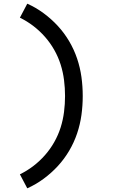

<svg xmlns="http://www.w3.org/2000/svg" viewBox="-20 -861 640 1042"><path d="M128 161 88 85Q127 66 161.5 39.5Q196 13 224.5 -19.5Q253 -52 274.5 -90Q296 -128 309 -169Q322 -210 327.5 -253.5Q333 -297 333 -340Q333 -383 327.5 -426.5Q322 -470 309 -511Q296 -552 274.5 -590Q253 -628 224.5 -660.5Q196 -693 161.5 -719.5Q127 -746 88 -765L128 -841Q175 -820 217 -789Q259 -758 294 -720Q329 -682 355.5 -637Q382 -592 398.5 -543Q415 -494 422 -443Q429 -392 429 -340Q429 -288 422 -237Q415 -186 398.5 -137Q382 -88 355.5 -43Q329 2 294 40Q259 78 217 109Q175 140 128 161Z"/></svg>

Font: Iosevka Curly Medium Extended
Style: Regular
Weight: 500
Width: 7
Monospace: yes
Designer: Belleve Invis
Foundry: Belleve Invis
Version: Version 11.1.0; ttfautohint (v1.8.3)